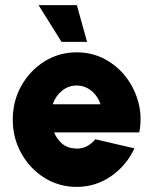

<svg xmlns="http://www.w3.org/2000/svg" viewBox="-20 -719 600 752"><path d="M280 13Q211 13 154.2 -22.5Q97.5 -58 63.8 -118Q30 -178 30 -250.5Q30 -323.5 63.8 -383.2Q97.5 -443 154.2 -478.5Q211 -514 280 -514Q340 -514 389.8 -487.8Q439.5 -461.5 473.8 -416.8Q508 -372 522.5 -316Q537 -260 525.5 -200.5H192Q202.5 -174 223.8 -156Q245 -138 280 -137Q302 -136.5 320.8 -146.5Q339.5 -156.5 353.5 -173.5L506.5 -138Q476 -71.5 415.5 -29.2Q355 13 280 13ZM186.5 -310.5H374Q363 -343 337.8 -363.5Q312.5 -384 280 -384Q248 -384 222.8 -363.5Q197.5 -343 186.5 -310.5ZM131 -699H281L321 -555H221Z"/></svg>

Font: Urbanist Black
Style: Regular
Weight: 900
Designer: Corey Hu
Foundry: Corey Hu
Version: Version 1.330; ttfautohint (v1.8.4.7-5d5b)